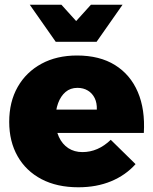

<svg xmlns="http://www.w3.org/2000/svg" viewBox="-20 -786 649 813"><path d="M390 -322Q391 -350 381 -370.5Q371 -391 352 -402.5Q333 -414 308 -414Q278 -414 257.5 -396.5Q237 -379 226 -349Q215 -319 215 -281Q215 -237 229.5 -206Q244 -175 269.5 -158.5Q295 -142 329 -142Q395 -142 449 -194L554 -91Q512 -44 450.5 -18.5Q389 7 312 7Q221 7 155.5 -27.5Q90 -62 54.5 -124.5Q19 -187 19 -270Q19 -355 55 -418Q91 -481 155.5 -516Q220 -551 306 -551Q402 -551 467 -510.5Q532 -470 563.5 -396.5Q595 -323 589 -223H188V-322ZM389 -609H216L106 -766H240L353 -641H252L365 -766H499Z"/></svg>

Font: Alexandria ExtraBold
Style: Regular
Weight: 800
Designer: Mohamed Gaber
Foundry: Kief Type Foundry
Version: Version 5.100